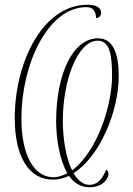

<svg xmlns="http://www.w3.org/2000/svg" viewBox="-20 -745 560 807"><path d="M356 42C417 42 436 1 436 -13C436 -22 433 -29 426 -32C410 10 387 32 356 32C328 32 305 10 289 -17C402 -89 479 -280 479 -425C479 -521 455 -584 392 -584C287 -584 216 -436 216 -236C216 -159 231 -72 263 -17C246 -8 225 0 205 0C122 0 70 -94 70 -248C70 -474 181 -715 343 -715C371 -715 382 -700 384 -669C396 -669 405 -679 405 -691C405 -711 388 -725 347 -725C161 -725 42 -486 42 -248C42 -84 103 10 202 10C226 10 248 4 270 -6C290 23 318 42 356 42ZM283 -29C256 -82 244 -169 244 -237C244 -407 306 -574 391 -574C442 -574 451 -512 451 -426C451 -298 386 -105 283 -29Z"/></svg>

Font: Noto Serif Display Condensed Thin
Style: Italic
Weight: 100
Width: 3
Italic angle: -12°
Designer: Monotype Design Team
Foundry: Monotype Imaging Inc.
Version: Version 2.009